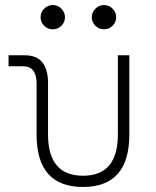

<svg xmlns="http://www.w3.org/2000/svg" viewBox="-20 -739 626 769"><path d="M312.5 9.8Q126.5 9.8 126.5 -200.2V-405.3Q126.5 -473.6 71.8 -473.6H14.2V-517.6H79.6Q172.4 -517.6 172.4 -405.3V-200.2Q172.4 -35.2 312.5 -35.2Q452.1 -35.2 452.1 -200.2V-517.6H498V-200.2Q498 9.8 312.5 9.8ZM191.4 -621.6Q171.4 -621.6 157 -635.7Q142.6 -649.9 142.6 -669.9Q142.6 -689.9 157 -704.3Q171.4 -718.8 191.4 -718.8Q211.4 -718.8 225.8 -704.3Q240.2 -689.9 240.2 -669.9Q240.2 -649.9 225.8 -635.7Q211.4 -621.6 191.4 -621.6ZM396.5 -621.6Q376.5 -621.6 362.1 -635.7Q347.7 -649.9 347.7 -669.9Q347.7 -689.9 362.1 -704.3Q376.5 -718.8 396.5 -718.8Q416.5 -718.8 430.9 -704.3Q445.3 -689.9 445.3 -669.9Q445.3 -649.9 430.9 -635.7Q416.5 -621.6 396.5 -621.6Z"/></svg>

Font: Cascadia Code ExtraLight
Style: Regular
Weight: 200
Monospace: yes
Designer: Aaron Bell
Foundry: Saja Typeworks
Version: Version 2407.024; ttfautohint (v1.8.4)